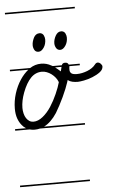

<svg xmlns="http://www.w3.org/2000/svg" viewBox="-55 -580 523 857"><g transform="rotate(-5 206.5 -151.5)"><path d="M313 -14H111Q99 -11 87 -11Q75 -11 65 -14H0V-21H49Q39 -27 31 -37Q20 -50 13.5 -68.5Q7 -87 7 -112Q7 -146 17.5 -179.5Q28 -213 46 -240Q62 -264 82 -280H0V-287H91Q114 -302 141 -302Q165 -302 186 -290Q189 -289 192 -287H233Q236 -297 248 -297Q257 -297 261 -292Q263 -289 264 -287H313V-280H266Q266 -275 265 -271Q265 -267 265 -263Q265 -254 271.5 -248Q278 -242 297 -242Q308 -242 320 -244.5Q332 -247 343.5 -251.5Q355 -256 364.5 -262.5Q374 -269 380 -277Q386 -285 393 -285Q400 -285 406.5 -278.5Q413 -272 413 -266Q413 -252 398.5 -241Q384 -230 364 -222Q344 -214 325 -210.5Q306 -207 298 -207Q285 -207 273.5 -209.5Q262 -212 253 -219L250 -209Q246 -197 239.5 -180.5Q233 -164 224 -145Q215 -126 205.5 -108Q196 -90 188 -77Q162 -37 130 -21H313ZM213 -213Q209 -224 201.5 -233.5Q194 -243 184 -250.5Q174 -258 163 -262Q152 -266 142 -266Q113 -266 92 -244.5Q71 -223 55 -181Q41 -144 41 -112Q41 -100 44 -87.5Q47 -75 53 -66Q59 -57 67 -52Q75 -47 85 -47Q106 -47 127 -64Q148 -81 164.5 -106.5Q181 -132 194 -161.5Q207 -191 213 -213ZM149 -438Q160 -436 164.5 -426.5Q169 -417 169 -408Q169 -398 166.5 -389Q164 -380 159 -372.5Q154 -365 148 -360.5Q142 -356 135 -356Q122 -356 116.5 -366Q111 -376 111 -387Q111 -396 113.5 -404.5Q116 -413 120 -421Q124 -429 130.5 -433.5Q137 -438 145 -438ZM246 -438Q257 -436 261.5 -426.5Q266 -417 266 -408Q266 -398 263.5 -389Q261 -380 256 -372.5Q251 -365 245 -360.5Q239 -356 232 -356Q220 -356 214 -366Q208 -376 208 -387Q208 -396 210.5 -404.5Q213 -413 217.5 -421Q222 -429 228 -433.5Q234 -438 242 -438ZM313 239H0V232H313ZM313 -535H0V-542H313ZM226 -260 228 -268 231 -280H202Q214 -271 226 -260Z"/></g></svg>

Font: Gruenewald VA 1. Klasse
Style: Regular
Weight: 400
Designer: Peter Wiegel
Foundry: Peter Wiegel, nach dem Schriftentwurf von Dr. H. Gr¸newald
Version: Version 0.007